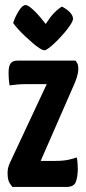

<svg xmlns="http://www.w3.org/2000/svg" viewBox="-20 -740 340 760"><path d="M29 0Q29 0 19.5 -13Q10 -26 10 -55Q10 -66 12 -75Q14 -84 19 -95L165 -407H84Q66 -407 48.5 -405.5Q31 -404 18 -402Q15 -419 14.5 -432.5Q14 -446 14 -453Q14 -478 22 -489Q30 -500 49 -500H279Q279 -500 284.5 -492Q290 -484 290 -467Q290 -460 287.5 -447Q285 -434 277 -414L141 -103H196Q230 -103 250.5 -107.5Q271 -112 284 -117Q286 -108 287 -93Q288 -78 288 -69Q287 -35 279 -17.5Q271 0 243 0ZM156 -541Q149 -541 136.5 -549Q124 -557 109 -570Q94 -583 78.5 -597.5Q63 -612 51 -625.5Q39 -639 32 -649Q40 -674 54.5 -697Q69 -720 81 -720Q88 -720 98 -712.5Q108 -705 119 -694Q130 -683 139.5 -671.5Q149 -660 155 -652.5Q161 -645 161 -645Q178 -672 192.5 -687Q207 -702 216 -708Q225 -714 225 -714Q245 -704 257 -691Q269 -678 269 -666Q269 -658 259.5 -643Q250 -628 235 -610.5Q220 -593 204 -577Q188 -561 175 -551Q162 -541 156 -541Z"/></svg>

Font: Yanone Kaffeesatz ExtraLight
Style: Bold
Weight: 700
Version: Version 2.003